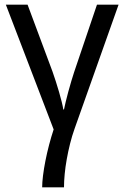

<svg xmlns="http://www.w3.org/2000/svg" viewBox="-20 -556 529 816"><path d="M296.9 -8.8Q286.1 21.5 277.8 54.7Q269.5 87.9 263.7 120.6Q257.8 153.3 254.9 184.1Q252 214.8 252 240.2H159.2Q159.2 219.7 162.8 190.2Q166.5 160.6 173.1 127.2Q179.7 93.8 188.7 59.3Q197.8 24.9 208 -5.9L4.9 -536.1H97.2L203.1 -252Q210 -232.4 217.3 -209.7Q224.6 -187 231 -165Q237.3 -143.1 242.2 -123.5Q247.1 -104 249 -90.8H252Q254.4 -103.5 259.3 -123.5Q264.2 -143.6 270.3 -166.3Q276.4 -189 283 -210.9Q289.6 -232.9 294.9 -249L392.1 -536.1H483.9Z"/></svg>

Font: WenQuanYi Micro Hei
Style: Regular
Weight: 400
Foundry: Ascender Corporation
Version: Version 0.2.0-beta